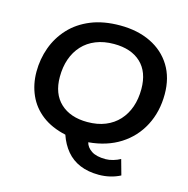

<svg xmlns="http://www.w3.org/2000/svg" viewBox="-109 -699 937 956"><g transform="rotate(15 359.5 -221.0)"><path d="M483 152Q428 152 386 134.5Q344 117 315.5 83Q287 49 271 2Q198 -14 149 -51.5Q100 -89 75.5 -144Q51 -199 51 -264Q51 -329 72.5 -388.5Q94 -448 137 -494.5Q180 -541 244.5 -567.5Q309 -594 395 -594Q485 -594 553 -561Q621 -528 659 -466.5Q697 -405 697 -320Q697 -230 659.5 -158Q622 -86 553.5 -42.5Q485 1 391 9Q397 34 422.5 51Q448 68 496 68Q514 68 534.5 62Q555 56 571 47L593 126Q568 139 540 145.5Q512 152 483 152ZM360 -87Q412 -87 452.5 -103.5Q493 -120 521 -150.5Q549 -181 563.5 -222.5Q578 -264 578 -315Q578 -403 528 -450Q478 -497 389 -497Q337 -497 296 -480.5Q255 -464 227 -433.5Q199 -403 184.5 -361.5Q170 -320 170 -269Q170 -182 221 -134.5Q272 -87 360 -87Z"/></g></svg>

Font: Rokkitt SemiBold
Style: Italic
Weight: 600
Italic angle: -9°
Designer: Vernon Adams
Foundry: Vernon Adams
Version: Version 3.103